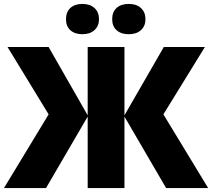

<svg xmlns="http://www.w3.org/2000/svg" viewBox="-24 -952 1074 972"><path d="M222.2 -373 14.2 -713.9H222.2L419.9 -368.2V-713.9H606V-368.2L805.2 -713.9H1013.2L803.2 -373L1029.8 0H816.9L606 -361.8V0H419.9V-361.8L209 0H-3.9ZM310.1 -855Q310.1 -891.6 332.5 -911.9Q355 -932.1 393.1 -932.1Q431.6 -932.1 454.3 -911.4Q477.1 -890.6 477.1 -855Q477.1 -820.3 454.3 -799.6Q431.6 -778.8 393.1 -778.8Q355 -778.8 332.5 -798.8Q310.1 -818.8 310.1 -855ZM543.9 -855Q543.9 -891.6 566.4 -911.9Q588.9 -932.1 627.9 -932.1Q667 -932.1 689.7 -911.1Q712.4 -890.1 712.4 -855Q712.4 -820.3 689.7 -799.6Q667 -778.8 627.9 -778.8Q588.4 -778.8 566.2 -799.1Q543.9 -819.3 543.9 -855Z"/></svg>

Font: Black Ops One [rus by aLiNcE]
Style: Regular
Weight: 400
Designer: James Grieshaber
Foundry: James Grieshaber
Version: Version 1.002;May 25, 2024;FontCreator 13.0.0.2680 64-bit